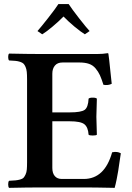

<svg xmlns="http://www.w3.org/2000/svg" viewBox="-20 -906 640 928"><path d="M232.9 -362.8H316.9Q372.1 -362.8 389.2 -375Q406.2 -387.2 408.2 -429.2Q413.1 -434.1 428.2 -434.1Q443.4 -434.1 448.2 -429.2Q445.8 -356.9 445.8 -341.8Q445.8 -335.4 448.2 -254.9Q444.3 -251 428.2 -251Q412.1 -251 408.2 -254.9Q405.8 -291 387.9 -305.4Q370.1 -319.8 316.9 -319.8H232.9V-94.2Q232.9 -68.8 244.9 -54.9Q256.8 -41 278.8 -41H384.8Q485.8 -41 522 -169.9Q546.9 -175.3 564 -165Q562.5 -155.8 558.1 -126Q553.7 -96.2 551.3 -79.8Q548.8 -63.5 543.9 -39.6Q539.1 -15.6 534.2 2Q531.7 2 507.6 1.5Q483.4 1 451.7 0.5Q419.9 0 398.9 0H169.9Q113.8 0 23.9 2Q19.5 -2.4 19.5 -15.1Q19.5 -27.8 23.9 -32.2Q44.4 -33.2 54.9 -34.2Q65.4 -35.2 77.1 -38.3Q88.9 -41.5 93.8 -46.9Q98.6 -52.2 103.5 -62.5Q108.4 -72.8 109.6 -86.7Q110.8 -100.6 110.8 -122.1V-523.9Q110.8 -544.9 109.4 -558.6Q107.9 -572.3 103.5 -582.5Q99.1 -592.8 93.8 -598.1Q88.4 -603.5 77.1 -607.2Q65.9 -610.8 54.7 -611.8Q43.5 -612.8 23.9 -613.8Q19.5 -618.2 19.5 -630.4Q19.5 -642.6 23.9 -647Q115.7 -645 169.9 -645H451.2Q477.1 -645 500 -648.9Q503.9 -648.9 503.9 -646Q504.9 -642.6 507.8 -616Q510.7 -589.4 514.4 -553.2Q518.1 -517.1 520 -501Q502.9 -492.2 480 -496.1Q470.7 -525.4 462.9 -542.5Q455.1 -559.6 442.1 -575.2Q429.2 -590.8 410.2 -597.4Q391.1 -604 363.8 -604H282.2Q257.8 -604 245.4 -589.1Q232.9 -574.2 232.9 -549.8ZM161.1 -755.9Q177.2 -773.9 212.9 -819.3Q248.5 -864.7 262.2 -886.2H312Q327.1 -862.8 362.5 -817.4Q397.9 -772 413.1 -755.9L390.1 -740.2Q370.6 -752 340.1 -777.3Q309.6 -802.7 287.1 -826.2Q264.2 -802.7 233.6 -777.1Q203.1 -751.5 184.1 -740.2Z"/></svg>

Font: Common Serif SemiBold
Style: Regular
Weight: 600
Designer: Philipp H. Poll, Khaled Hosny
Foundry: Stefan Peev, Context Ltd.
Version: Version 1.026